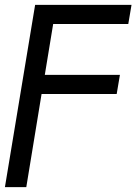

<svg xmlns="http://www.w3.org/2000/svg" viewBox="-24 -561 573 785"><path d="M-3.9 204.1 119.6 -541H513.7L500.5 -462.9H193.4L159.2 -254.9H466.3L453.1 -176.8H146L83.5 204.1Z"/></svg>

Font: Inter 17pt
Style: Italic
Weight: 400
Italic angle: -9.3988°
Version: Version 4.001;git-66647c0bb